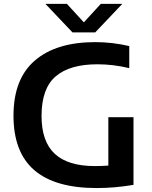

<svg xmlns="http://www.w3.org/2000/svg" viewBox="-20 -968 788 996"><path d="M481 7.5Q265.5 7.5 157.8 -85.5Q50 -178.5 50 -368Q50 -559 161 -654.2Q272 -749.5 474 -749.5Q563 -749.5 650.5 -729V-614.5Q606.5 -625 565.8 -629.8Q525 -634.5 485 -634.5Q342 -634.5 268.8 -571.8Q195.5 -509 195.5 -366.5Q195.5 -234 264 -170.2Q332.5 -106.5 472 -106.5Q507.5 -106.5 542 -109V-360H672.5V-9Q621 -0.5 575 3.5Q529 7.5 481 7.5ZM356 -800 215.5 -948H327L415 -852L503 -948H614.5L474 -800Z"/></svg>

Font: Encode Sans SmExp SmBold
Style: Regular
Weight: 600
Width: 6
Designer: Multiple Designers
Foundry: Impallari Type
Version: Version 3.002; ttfautohint (v1.8.3) -l 8 -r 50 -G 200 -x 14 